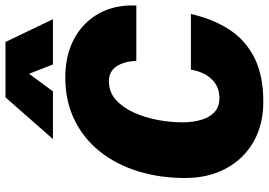

<svg xmlns="http://www.w3.org/2000/svg" viewBox="-160 -808 980 700"><g transform="rotate(-90 330.0 -458.0)"><path d="M309 12Q225 12 162.5 -24Q100 -60 65.5 -124.5Q31 -189 31 -273Q31 -366 56 -446Q81 -526 128.5 -585Q176 -644 244 -677Q312 -710 398 -710Q477 -710 537 -678.5Q597 -647 630 -589Q663 -531 660 -451H458Q456 -497 437.5 -524Q419 -551 384 -551Q344 -551 315.5 -525Q287 -499 269 -458.5Q251 -418 242.5 -372Q234 -326 234 -285Q234 -244 243.5 -213Q253 -182 272.5 -165Q292 -148 322 -148Q364 -148 391 -176Q418 -204 426 -252H629Q611 -172 572.5 -112.5Q534 -53 469.5 -20.5Q405 12 309 12ZM173 -755 325 -928H527L610 -755H445L411 -842L347 -755Z"/></g></svg>

Font: Azeret Mono Thin ExtraBold
Style: Italic
Weight: 800
Italic angle: -12°
Version: Version 1.002